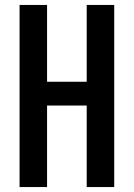

<svg xmlns="http://www.w3.org/2000/svg" viewBox="-20 -755 540 775"><path d="M59 0V-735H170V-425H330V-735H441V0H330V-329H170V0Z"/></svg>

Font: iosevka_custom_sans_ss08
Style: Bold
Weight: 700
Designer: Belleve Invis
Foundry: Belleve Invis
Version: Version 10.3.0; ttfautohint (v1.8.3)